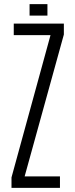

<svg xmlns="http://www.w3.org/2000/svg" viewBox="-20 -915 367 935"><path d="M36 0V-51L226 -744H47V-800H291V-747L100 -56H272V0ZM124 -839V-895H211V-839Z"/></svg>

Font: Big Shoulders Text Light
Style: Regular
Weight: 300
Designer: Patric King
Foundry: XO Type Co
Version: Version 1.000; ttfautohint (v1.8.2)